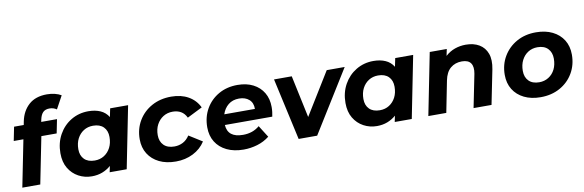

<svg xmlns="http://www.w3.org/2000/svg" viewBox="-52 -1193 5000 1643"><g transform="rotate(-10 2448.0 -371.0)"><path d="M38 0 119 -406H35L59 -526H143L149 -557Q167 -645 225.5 -697.5Q284 -750 383 -750Q419 -750 451.5 -742Q484 -734 507 -720L446 -608Q419 -627 384 -627Q348 -627 328 -607.5Q308 -588 299 -546L295 -526H432L408 -406H275L194 0Z M642 8Q580 8 527 -20.5Q474 -49 442 -102.5Q410 -156 410 -233Q410 -323 449.5 -394Q489 -465 556.5 -505.5Q624 -546 707 -546Q766 -546 810.5 -526.5Q855 -507 881 -465L896 -538H1052L945 0H797L808 -53Q775 -24 733.5 -8Q692 8 642 8ZM690 -121Q736 -121 771.5 -143.5Q807 -166 827.5 -205.5Q848 -245 848 -298Q848 -353 816 -385Q784 -417 725 -417Q679 -417 643.5 -394.5Q608 -372 587.5 -332.5Q567 -293 567 -240Q567 -185 599 -153Q631 -121 690 -121Z M1373 8Q1289 8 1228 -22Q1167 -52 1133 -106Q1099 -160 1099 -233Q1099 -322 1141 -393Q1183 -464 1257 -505Q1331 -546 1427 -546Q1513 -546 1575.5 -510.5Q1638 -475 1669 -410L1537 -344Q1519 -382 1488.5 -399.5Q1458 -417 1417 -417Q1371 -417 1335 -394.5Q1299 -372 1278 -332.5Q1257 -293 1257 -241Q1257 -186 1289.5 -153.5Q1322 -121 1382 -121Q1422 -121 1456 -138.5Q1490 -156 1514 -193L1629 -121Q1590 -60 1522.5 -26Q1455 8 1373 8Z M1961 8Q1877 8 1815 -22Q1753 -52 1719.5 -106Q1686 -160 1686 -233Q1686 -323 1726.5 -393.5Q1767 -464 1838.5 -505Q1910 -546 2003 -546Q2081 -546 2138.5 -516.5Q2196 -487 2227.5 -434Q2259 -381 2259 -309Q2259 -287 2256.5 -266.5Q2254 -246 2250 -227H1838Q1845 -117 1977 -117Q2063 -117 2121 -167L2186 -64Q2139 -27 2080.5 -9.5Q2022 8 1961 8ZM1849 -318H2115Q2116 -371 2083 -400Q2050 -429 1996 -429Q1940 -429 1902.5 -398.5Q1865 -368 1849 -318Z M2439 0 2320 -538H2474L2552 -171L2778 -538H2934L2600 0Z M3119 8Q3057 8 3004 -20.5Q2951 -49 2919 -102.5Q2887 -156 2887 -233Q2887 -323 2926.5 -394Q2966 -465 3033.5 -505.5Q3101 -546 3184 -546Q3243 -546 3287.5 -526.5Q3332 -507 3358 -465L3373 -538H3529L3422 0H3274L3285 -53Q3252 -24 3210.5 -8Q3169 8 3119 8ZM3167 -121Q3213 -121 3248.5 -143.5Q3284 -166 3304.5 -205.5Q3325 -245 3325 -298Q3325 -353 3293 -385Q3261 -417 3202 -417Q3156 -417 3120.5 -394.5Q3085 -372 3064.5 -332.5Q3044 -293 3044 -240Q3044 -185 3076 -153Q3108 -121 3167 -121Z M3986 -546Q4055 -546 4103 -517.5Q4151 -489 4171 -434Q4191 -379 4175 -298L4115 0H3959L4017 -288Q4028 -347 4006.5 -379Q3985 -411 3929 -411Q3870 -411 3830 -377Q3790 -343 3776 -273L3722 0H3566L3673 -538H3821L3809 -480Q3846 -514 3891.5 -530Q3937 -546 3986 -546Z M4542 8Q4460 8 4399 -22Q4338 -52 4304.5 -106Q4271 -160 4271 -233Q4271 -322 4313 -393Q4355 -464 4428 -505Q4501 -546 4596 -546Q4678 -546 4739 -516Q4800 -486 4833.5 -432Q4867 -378 4867 -305Q4867 -216 4825.5 -145Q4784 -74 4710.5 -33Q4637 8 4542 8ZM4552 -120Q4597 -120 4633 -142.5Q4669 -165 4689 -205Q4709 -245 4709 -298Q4709 -352 4677.5 -385Q4646 -418 4587 -418Q4541 -418 4505.5 -395.5Q4470 -373 4449.5 -333Q4429 -293 4429 -240Q4429 -185 4461 -152.5Q4493 -120 4552 -120Z"/></g></svg>

Font: Montserrat
Style: Bold Italic
Weight: 700
Italic angle: -11.3°
Designer: Julieta Ulanovsky
Foundry: Julieta Ulanovsky
Version: Version 9.000; ttfautohint (v1.8.4.7-5d5b)